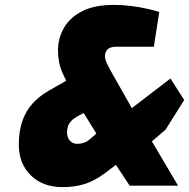

<svg xmlns="http://www.w3.org/2000/svg" viewBox="-20 -759 773 785"><path d="M236 6Q155 6 106 -42Q57 -90 57 -168Q57 -222 71 -263Q85 -304 112 -334.5Q139 -365 179 -388L251 -429L243 -445Q226 -479 221.5 -505Q217 -531 217 -552Q217 -601 240.5 -643.5Q264 -686 314.5 -712.5Q365 -739 446 -739Q481 -739 516.5 -734.5Q552 -730 582.5 -723Q613 -716 631 -710L609 -568H457Q429 -568 419 -556Q409 -544 409 -530Q409 -517 417.5 -499Q426 -481 442 -453L519 -317L677 -438L733 -350L657 -229L601 -181L708 0H510L454 -85L409 -51Q369 -21 328.5 -7.5Q288 6 236 6ZM296 -171Q310 -171 323.5 -175.5Q337 -180 350 -192L374 -213L322 -297L296 -283Q280 -274 270.5 -263.5Q261 -253 257.5 -241.5Q254 -230 254 -217Q254 -197 265.5 -184Q277 -171 296 -171Z"/></svg>

Font: Exo Thin Black
Style: Italic
Weight: 900
Italic angle: -9°
Version: Version 2.000